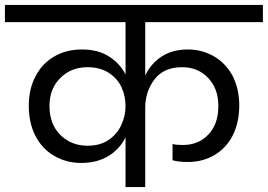

<svg xmlns="http://www.w3.org/2000/svg" viewBox="-47 -760 1088 780"><path d="M1021 -670C1021 -670 1021 -740 1021 -740C1021 -740 -27 -740 -27 -740C-27 -740 -27 -670 -27 -670C-27 -670 463 -670 463 -670C463 -670 463 -457 463 -457C463 -457 463 -457 463 -457C448 -488 425 -512 395 -531C365 -550 329 -559 286 -559C286 -559 286 -559 286 -559C244 -559 207 -550 174 -531C141 -512 116 -486 98 -451C79 -416 70 -376 70 -330C70 -330 70 -330 70 -330C70 -283 79 -243 97 -208C115 -173 140 -146 173 -127C205 -108 242 -98 283 -98C283 -98 283 -98 283 -98C327 -98 364 -108 395 -127C425 -146 448 -171 463 -202C463 -202 463 0 463 0C463 0 543 0 543 0C543 0 543 -322 543 -322C543 -322 543 -322 543 -322C543 -367 556 -405 581 -438C606 -471 644 -487 693 -487C693 -487 693 -487 693 -487C735 -487 770 -473 798 -444C826 -415 840 -377 840 -330C840 -330 840 -330 840 -330C840 -281 827 -242 800 -214C773 -185 738 -171 696 -171C696 -171 696 -171 696 -171C679 -171 665 -172 654 -175C654 -175 654 -109 654 -109C654 -109 654 -109 654 -109C671 -104 691 -102 716 -102C716 -102 716 -102 716 -102C756 -102 792 -111 824 -130C855 -148 880 -174 898 -209C916 -244 925 -285 925 -332C925 -332 925 -332 925 -332C925 -376 916 -415 899 -450C881 -484 856 -511 824 -530C792 -549 756 -559 716 -559C716 -559 716 -559 716 -559C674 -559 638 -549 609 -530C580 -511 558 -485 543 -453C543 -453 543 -670 543 -670C543 -670 1021 -670 1021 -670ZM309 -168C309 -168 309 -168 309 -168C264 -168 227 -183 198 -212C169 -241 154 -280 154 -330C154 -330 154 -330 154 -330C154 -377 169 -415 199 -444C228 -473 265 -487 309 -487C309 -487 309 -487 309 -487C343 -487 372 -479 395 -464C418 -449 436 -429 447 -405C458 -380 463 -355 463 -328C463 -328 463 -328 463 -328C463 -302 457 -277 446 -253C435 -228 418 -208 395 -192C372 -176 343 -168 309 -168Z"/></svg>

Font: Girnar Poppins
Style: Regular
Weight: 500
Designer: Ninad Kale (Devanagari), Jonny Pinhorn (Latin)
Foundry: Indian Type Foundry
Version: ""